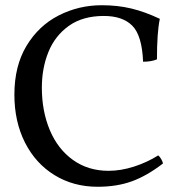

<svg xmlns="http://www.w3.org/2000/svg" viewBox="-20 -705 693 734"><path d="M35 -343Q35 -453 81.5 -530Q128 -607 204.5 -646Q281 -685 369 -685Q430 -685 482 -672.5Q534 -660 591 -633Q580 -581 580 -478Q558 -469 527 -469Q523 -569 486 -606.5Q449 -644 377 -644Q296 -644 243 -606Q190 -568 165 -506Q140 -444 140 -370Q140 -280 170.5 -207.5Q201 -135 259 -93.5Q317 -52 395 -52Q442 -52 492 -68Q542 -84 585 -111Q591 -106 596.5 -96.5Q602 -87 603 -80Q542 -33 484.5 -12Q427 9 353 9Q261 9 188.5 -35.5Q116 -80 75.5 -160Q35 -240 35 -343Z"/></svg>

Font: Vollkorn SC
Style: Regular
Weight: 400
Designer: Friedrich Althausen
Foundry: Friedrich Althausen
Version: Version 4.015